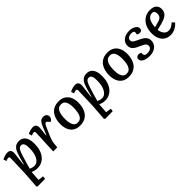

<svg xmlns="http://www.w3.org/2000/svg" viewBox="242 -1734 3173 3173"><g transform="rotate(-45 1828.5 -148.0)"><path d="M105 -413Q106 -432 100 -441.5Q94 -451 81 -451Q70 -451 51.5 -446Q33 -441 22 -433L5 -488Q21 -496 41 -504Q61 -512 84.5 -517.5Q108 -523 132 -523Q176 -523 193.5 -496Q211 -469 206 -423L179 -196L187 -194L223 -328Q237 -376 251.5 -412.5Q266 -449 286.5 -473.5Q307 -498 334 -510.5Q361 -523 398 -523Q451 -523 485 -497Q519 -471 536 -423.5Q553 -376 553 -309Q553 -234 535 -174.5Q517 -115 483.5 -73Q450 -31 404.5 -8.5Q359 14 304 14Q268 14 237 5.5Q206 -3 188 -12L176 161L271 173L265 225L90 227L73 212L93 -61ZM377 -448Q355 -448 339 -437.5Q323 -427 309 -400Q295 -373 279 -326Q263 -279 242 -205L204 -72Q221 -64 243.5 -57Q266 -50 294 -50Q328 -50 355.5 -69.5Q383 -89 402.5 -124Q422 -159 432 -206.5Q442 -254 442 -309Q442 -331 440.5 -355Q439 -379 432.5 -400.5Q426 -422 413 -435Q400 -448 377 -448Z M699 -412Q700 -431 694.5 -441Q689 -451 673 -451Q663 -451 649.5 -447Q636 -443 617 -434L599 -489Q615 -497 636.5 -505Q658 -513 681.5 -518Q705 -523 725 -523Q768 -523 786 -496Q804 -469 799 -418L783 -269L790 -268L842 -398Q861 -443 878 -471Q895 -499 916 -511Q937 -523 966 -523Q994 -523 1012 -512.5Q1030 -502 1039 -485.5Q1048 -469 1048 -451Q1048 -428 1034.5 -407Q1021 -386 994 -375L972 -402Q960 -416 953 -421Q946 -426 936 -426Q929 -426 922.5 -422.5Q916 -419 909 -408.5Q902 -398 892.5 -378.5Q883 -359 869 -326Q839 -261 823 -221.5Q807 -182 799 -158.5Q791 -135 788 -117.5Q785 -100 783 -79L775 0H680Z M1298 14Q1227 14 1179 -17Q1131 -48 1106.5 -104.5Q1082 -161 1082 -236Q1082 -292 1095.5 -344Q1109 -396 1138 -436Q1167 -476 1214.5 -499.5Q1262 -523 1329 -523Q1399 -523 1447 -492.5Q1495 -462 1520.5 -406.5Q1546 -351 1546 -275Q1546 -218 1532.5 -166Q1519 -114 1489.5 -73.5Q1460 -33 1412.5 -9.5Q1365 14 1298 14ZM1305 -49Q1356 -49 1383 -81Q1410 -113 1420.5 -165Q1431 -217 1431 -276Q1431 -330 1421 -371Q1411 -412 1387 -436Q1363 -460 1320 -460Q1284 -460 1260 -442.5Q1236 -425 1222 -394Q1208 -363 1202.5 -321.5Q1197 -280 1197 -231Q1197 -177 1208.5 -136Q1220 -95 1243.5 -72Q1267 -49 1305 -49Z M1686 -413Q1687 -432 1681 -441.5Q1675 -451 1662 -451Q1651 -451 1632.5 -446Q1614 -441 1603 -433L1586 -488Q1602 -496 1622 -504Q1642 -512 1665.5 -517.5Q1689 -523 1713 -523Q1757 -523 1774.5 -496Q1792 -469 1787 -423L1760 -196L1768 -194L1804 -328Q1818 -376 1832.5 -412.5Q1847 -449 1867.5 -473.5Q1888 -498 1915 -510.5Q1942 -523 1979 -523Q2032 -523 2066 -497Q2100 -471 2117 -423.5Q2134 -376 2134 -309Q2134 -234 2116 -174.5Q2098 -115 2064.5 -73Q2031 -31 1985.5 -8.5Q1940 14 1885 14Q1849 14 1818 5.5Q1787 -3 1769 -12L1757 161L1852 173L1846 225L1671 227L1654 212L1674 -61ZM1958 -448Q1936 -448 1920 -437.5Q1904 -427 1890 -400Q1876 -373 1860 -326Q1844 -279 1823 -205L1785 -72Q1802 -64 1824.5 -57Q1847 -50 1875 -50Q1909 -50 1936.5 -69.5Q1964 -89 1983.5 -124Q2003 -159 2013 -206.5Q2023 -254 2023 -309Q2023 -331 2021.5 -355Q2020 -379 2013.5 -400.5Q2007 -422 1994 -435Q1981 -448 1958 -448Z M2439 14Q2368 14 2320 -17Q2272 -48 2247.5 -104.5Q2223 -161 2223 -236Q2223 -292 2236.5 -344Q2250 -396 2279 -436Q2308 -476 2355.5 -499.5Q2403 -523 2470 -523Q2540 -523 2588 -492.5Q2636 -462 2661.5 -406.5Q2687 -351 2687 -275Q2687 -218 2673.5 -166Q2660 -114 2630.5 -73.5Q2601 -33 2553.5 -9.5Q2506 14 2439 14ZM2446 -49Q2497 -49 2524 -81Q2551 -113 2561.5 -165Q2572 -217 2572 -276Q2572 -330 2562 -371Q2552 -412 2528 -436Q2504 -460 2461 -460Q2425 -460 2401 -442.5Q2377 -425 2363 -394Q2349 -363 2343.5 -321.5Q2338 -280 2338 -231Q2338 -177 2349.5 -136Q2361 -95 2384.5 -72Q2408 -49 2446 -49Z M2935 -46Q2977 -46 3005 -65Q3033 -84 3033 -120Q3033 -143 3019.5 -159Q3006 -175 2983.5 -188Q2961 -201 2931 -213Q2895 -228 2861 -246.5Q2827 -265 2804.5 -294Q2782 -323 2782 -370Q2782 -394 2792 -421Q2802 -448 2825 -471Q2848 -494 2885.5 -508.5Q2923 -523 2977 -523Q3019 -523 3054.5 -510.5Q3090 -498 3111.5 -476Q3133 -454 3133 -423Q3133 -399 3118 -385.5Q3103 -372 3081 -372Q3063 -372 3047.5 -377.5Q3032 -383 3024 -390L3030 -418Q3036 -440 3022.5 -454Q3009 -468 2972 -468Q2937 -468 2915.5 -457.5Q2894 -447 2884.5 -431.5Q2875 -416 2875 -398Q2875 -378 2888 -363Q2901 -348 2923.5 -336Q2946 -324 2973 -311Q3000 -298 3026.5 -284.5Q3053 -271 3074.5 -253Q3096 -235 3109.5 -210.5Q3123 -186 3123 -152Q3123 -103 3099 -66Q3075 -29 3030 -7.5Q2985 14 2922 14Q2873 14 2835 2.5Q2797 -9 2774.5 -30.5Q2752 -52 2752 -80Q2752 -110 2770.5 -124Q2789 -138 2813 -138Q2826 -138 2840 -134.5Q2854 -131 2861 -126L2862 -98Q2862 -70 2877.5 -58Q2893 -46 2935 -46Z M3462 -523Q3539 -523 3576.5 -488.5Q3614 -454 3614 -395Q3614 -355 3599 -327Q3584 -299 3557.5 -280Q3531 -261 3497.5 -248.5Q3464 -236 3428 -226L3322 -200Q3325 -166 3339 -134Q3353 -102 3379 -81.5Q3405 -61 3443 -61Q3465 -61 3486 -68Q3507 -75 3528.5 -89Q3550 -103 3574 -125L3611 -81Q3599 -67 3581 -51Q3563 -35 3537.5 -20Q3512 -5 3482 4.5Q3452 14 3417 14Q3351 14 3304.5 -16.5Q3258 -47 3234 -101Q3210 -155 3210 -225Q3210 -313 3241 -380.5Q3272 -448 3329 -485.5Q3386 -523 3462 -523ZM3509 -392Q3509 -412 3503.5 -428Q3498 -444 3485 -453.5Q3472 -463 3451 -463Q3414 -463 3386 -439.5Q3358 -416 3341.5 -371.5Q3325 -327 3321 -262L3411 -286Q3444 -294 3465.5 -306.5Q3487 -319 3498 -339.5Q3509 -360 3509 -392Z"/></g></svg>

Font: Literata Medium
Style: Italic
Weight: 500
Italic angle: -2°
Designer: Latin by Veronika Burian and Jose Scaglione. Greek by Irene Vlachou. Cyrillic by Vera Evstafieva
Foundry: TypeTogether
Version: Version 3.103;gftools[0.9.29]